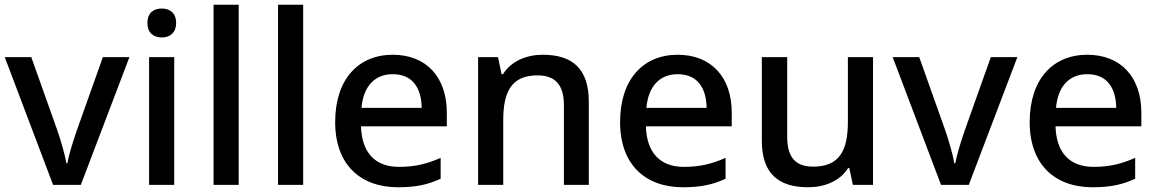

<svg xmlns="http://www.w3.org/2000/svg" viewBox="-20 -780 4884 810"><path d="M204 0H321L526 -539H414L302 -224C288 -183 270 -125 264 -91H260C255 -124 238 -182 224 -224L112 -539H0Z M663 -744C629 -744 602 -727 602 -683C602 -640 629 -622 663 -622C695 -622 723 -640 723 -683C723 -727 695 -744 663 -744ZM715 -539H609V0H715Z M987 0V-760H881V0Z M1259 0V-760H1153V0Z M1637 -549C1492 -549 1394 -446 1394 -265C1394 -84 1502 10 1659 10C1735 10 1785 -1 1839 -26V-114C1782 -89 1732 -76 1663 -76C1563 -76 1506 -136 1503 -247H1865V-305C1865 -455 1778 -549 1637 -549ZM1637 -467C1720 -467 1758 -409 1759 -325H1505C1513 -416 1561 -467 1637 -467Z M2270 -549C2202 -549 2137 -523 2102 -467H2096L2081 -539H1997V0H2103V-272C2103 -394 2138 -462 2248 -462C2324 -462 2359 -420 2359 -336V0H2464V-351C2464 -490 2395 -549 2270 -549Z M2839 -549C2694 -549 2596 -446 2596 -265C2596 -84 2704 10 2861 10C2937 10 2987 -1 3041 -26V-114C2984 -89 2934 -76 2865 -76C2765 -76 2708 -136 2705 -247H3067V-305C3067 -455 2980 -549 2839 -549ZM2839 -467C2922 -467 2960 -409 2961 -325H2707C2715 -416 2763 -467 2839 -467Z M3663 -539H3557V-266C3557 -144 3521 -77 3410 -77C3335 -77 3301 -118 3301 -202V-539H3194V-186C3194 -49 3263 10 3389 10C3457 10 3523 -15 3558 -71H3563L3578 0H3663Z M3950 0H4067L4272 -539H4160L4048 -224C4034 -183 4016 -125 4010 -91H4006C4001 -124 3984 -182 3970 -224L3858 -539H3746Z M4567 -549C4422 -549 4324 -446 4324 -265C4324 -84 4432 10 4589 10C4665 10 4715 -1 4769 -26V-114C4712 -89 4662 -76 4593 -76C4493 -76 4436 -136 4433 -247H4795V-305C4795 -455 4708 -549 4567 -549ZM4567 -467C4650 -467 4688 -409 4689 -325H4435C4443 -416 4491 -467 4567 -467Z"/></svg>

Font: Noto Sans Gujarati Medium
Style: Regular
Weight: 500
Designer: Jelle Bosma - Monotype Design Team, Universal Thirst
Foundry: Monotype Imaging Inc.
Version: Version 2.106